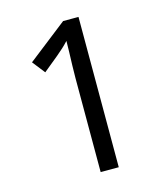

<svg xmlns="http://www.w3.org/2000/svg" viewBox="-108 -798 766 881"><g transform="rotate(-15 275.5 -357.0)"><path d="M261 0V-446Q261 -474 262 -506.5Q263 -539 264 -569.5Q265 -600 265 -622Q249 -605 237.5 -594.5Q226 -584 206 -567L134 -508L87 -568L274 -714H347V0Z"/></g></svg>

Font: lhindi15
Style: Regular
Weight: 400
Designer: Jelle Bosma - Monotype Design Team
Foundry: Monotype Imaging Inc.
Version: Version 2.006